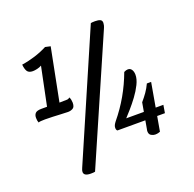

<svg xmlns="http://www.w3.org/2000/svg" viewBox="-139 -863 1110 1098"><g transform="rotate(-20 416.0 -314.5)"><path d="M231 91Q189 91 189 66Q189 57 195 44L525 -718Q530 -719 535.5 -719.5Q541 -720 551 -720Q571 -720 582 -715Q593 -710 593 -695Q593 -689 591 -680.5Q589 -672 584 -661L257 89Q255 90 246.5 90.5Q238 91 231 91ZM229 -285Q200 -286 178.5 -287Q157 -288 137 -289Q117 -290 90 -290Q75 -290 64.5 -289Q54 -288 50 -286Q45 -298 45 -316Q45 -334 55 -344Q65 -354 92 -354H126L174 -587Q162 -580 146.5 -576.5Q131 -573 120 -573Q95 -573 86 -588Q77 -603 75 -629Q116 -635 157 -648Q198 -661 232 -679L264 -672L201 -352Q236 -352 247.5 -353Q259 -354 263 -361Q268 -355 270 -344Q272 -333 272 -326Q272 -300 258.5 -292.5Q245 -285 229 -285ZM653 7Q642 7 629.5 0Q617 -7 617 -26Q617 -29 617.5 -32Q618 -35 619 -39L646 -192Q665 -214 680.5 -236Q696 -258 708 -284H734L684 1Q680 3 671.5 5Q663 7 653 7ZM458 -89Q454 -92 452.5 -96.5Q451 -101 451 -107Q451 -116 455 -124Q459 -132 466 -141Q513 -198 548.5 -260Q584 -322 609 -390Q622 -397 633 -397Q648 -397 656 -384.5Q664 -372 664 -353Q664 -327 648.5 -295.5Q633 -264 610 -233Q587 -202 564.5 -176.5Q542 -151 529 -137H755L747 -89Z"/></g></svg>

Font: Sansita Swashed Light
Style: Regular
Weight: 300
Designer: Pablo Cosgaya
Foundry: Omnibus-Type
Version: Version 1.003